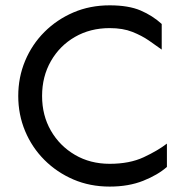

<svg xmlns="http://www.w3.org/2000/svg" viewBox="-20 -689 698 724"><path d="M393.6 14.6Q319.3 14.6 256.8 -12.2Q194.3 -39.1 147.5 -85.9Q100.6 -132.8 74.7 -194.8Q48.8 -256.8 48.8 -327.1Q48.8 -397.5 74.7 -459.5Q100.6 -521.5 147.5 -568.4Q194.3 -615.2 256.8 -642.1Q319.3 -668.9 393.6 -668.9Q464.8 -668.9 510.3 -649.4Q555.7 -629.9 589.8 -598.6V-502Q568.4 -517.6 541.5 -536.1Q514.6 -554.7 479 -568.8Q443.4 -583 393.6 -583Q320.3 -583 262.7 -549.8Q205.1 -516.6 171.9 -458.5Q138.7 -400.4 138.7 -327.1Q138.7 -253.9 171.9 -196.3Q205.1 -138.7 262.7 -105Q320.3 -71.3 393.6 -71.3Q468.8 -71.3 522 -96.2Q575.2 -121.1 609.4 -147.5V-59.6Q575.2 -29.3 520 -7.3Q464.8 14.6 393.6 14.6Z"/></svg>

Font: Sen
Style: Regular
Weight: 400
Designer: Kosal Sen, Philatype
Foundry: Philatype
Version: Version 2.000;gftools[0.9.31]